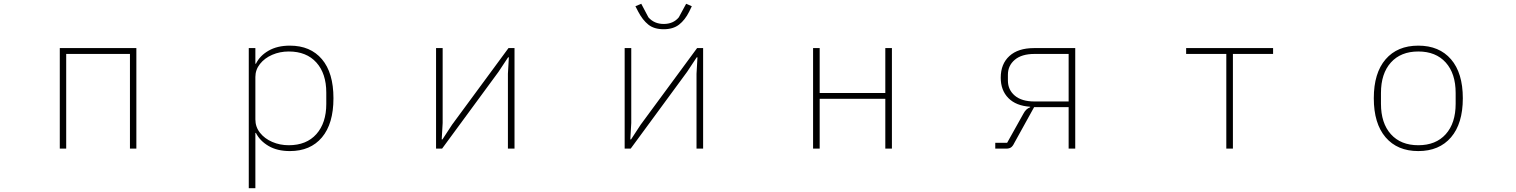

<svg xmlns="http://www.w3.org/2000/svg" viewBox="-20 -788 8040 1018"><path d="M331 0H297V-533H703V0H669V-502H331Z M1299 210V-533H1334V-450H1337Q1357 -492 1403.5 -519Q1450 -546 1517 -546Q1626 -546 1687 -474Q1748 -402 1748 -267Q1748 -132 1687 -59.5Q1626 13 1517 13Q1450 13 1404 -14Q1358 -41 1337 -83H1334V210ZM1710 -237V-297Q1710 -398 1657.5 -456.5Q1605 -515 1511 -515Q1464 -515 1423.5 -497.5Q1383 -480 1358.5 -449Q1334 -418 1334 -380V-155Q1334 -115 1358.5 -84Q1383 -53 1423.5 -35.5Q1464 -18 1511 -18Q1605 -18 1657.5 -77Q1710 -136 1710 -237Z M2324 0H2292V-533H2327V-136L2322 -49H2326L2377 -127L2676 -533H2708V0H2673V-397L2678 -484H2674L2623 -407Z M3364 -726 3349 -755 3380 -768 3418 -696Q3449 -661 3499 -661Q3550 -661 3579 -696L3618 -768L3648 -755L3634 -726Q3612 -682 3580.5 -657.5Q3549 -633 3499 -633Q3448 -633 3417.5 -657.5Q3387 -682 3364 -726ZM3324 0H3292V-533H3327V-136L3322 -49H3326L3377 -127L3676 -533H3708V0H3673V-397L3678 -484H3674L3623 -407Z M4326 0H4291V-533H4326V-295H4674V-533H4709V0H4674V-264H4326Z M5257 0V-31H5320L5406 -185Q5420 -212 5442 -219V-222Q5367 -227 5326.5 -268Q5286 -309 5286 -376Q5286 -449 5332 -491Q5378 -533 5462 -533H5681V0H5646V-220H5463L5358 -30Q5350 -13 5340.5 -6.5Q5331 0 5316 0ZM5646 -250V-502H5465Q5397 -502 5360.5 -471Q5324 -440 5324 -392V-361Q5324 -312 5360.5 -281Q5397 -250 5465 -250Z M6517 0H6482V-502H6269V-533H6730V-502H6517Z M7264 -267Q7264 -401 7326.5 -473.5Q7389 -546 7500 -546Q7611 -546 7673.5 -473.5Q7736 -401 7736 -267Q7736 -133 7673.5 -60Q7611 13 7500 13Q7389 13 7326.5 -60Q7264 -133 7264 -267ZM7698 -238V-295Q7698 -398 7645.5 -456.5Q7593 -515 7500 -515Q7407 -515 7354.5 -456.5Q7302 -398 7302 -295V-238Q7302 -135 7354.5 -76.5Q7407 -18 7500 -18Q7593 -18 7645.5 -76.5Q7698 -135 7698 -238Z"/></svg>

Font: IBM Plex Sans JP ExtraLight
Style: Regular
Weight: 200
Designer: Mike Abbink; Paul van der Laan; Pieter van Rosmalen; Wujin Sim; Yejin Wi; Jinhee Kim; Boomi Park; Yona Kim; Kichan Ma
Foundry: Sandoll Inc.
Version: Version 1.001